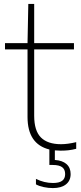

<svg xmlns="http://www.w3.org/2000/svg" viewBox="-20 -760 412 980"><path d="M260 7.5V56.5Q298.5 59 319.5 77.5Q340.5 96 340.5 128.5Q340.5 162.5 316.5 181.2Q292.5 200 250 200Q227 200 203.2 195Q179.5 190 163.5 181V153Q205.5 174 250.5 174Q282 174 297.2 162.8Q312.5 151.5 312.5 128.5Q312.5 104.5 297 93.2Q281.5 82 249.5 82H232V3Q120.5 -24.5 120.5 -163V-508H5.5V-540H120.5L124.5 -740H154.5V-540H357.5V-508H154.5V-169Q154.5 -92.5 189 -58.2Q223.5 -24 291.5 -24Q325.5 -24 369 -34.5V-0.5Q347.5 5 329.2 7Q311 9 289.5 9Q274.5 9 260 7.5Z"/></svg>

Font: Encode Sans Semi Expanded Thin
Style: Regular
Weight: 250
Width: 6
Designer: Multiple Designers
Foundry: Impallari Type
Version: Version 2.000